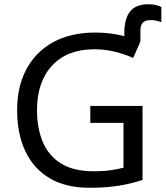

<svg xmlns="http://www.w3.org/2000/svg" viewBox="-20 -878 783 908"><path d="M683 -858Q702 -858 717.5 -854Q733 -850 743 -845V-773Q736 -776 722 -779.5Q708 -783 691 -783Q644 -783 644 -735V-682L610 -604Q572 -621 524.5 -633Q477 -645 426 -645Q298 -645 226.5 -568Q155 -491 155 -357Q155 -272 182.5 -206.5Q210 -141 269 -104.5Q328 -68 424 -68Q471 -68 504 -73Q537 -78 564 -85V-297H407V-377H654V-27Q596 -8 537 1Q478 10 403 10Q292 10 216 -34.5Q140 -79 100.5 -161.5Q61 -244 61 -357Q61 -469 105 -551Q149 -633 231.5 -678.5Q314 -724 431 -724Q503 -724 568 -707V-724Q568 -789 595 -823.5Q622 -858 683 -858Z"/></svg>

Font: Noto IKEA Simplified Chinese
Style: Regular
Weight: 400
Designer: Monotype Design Team
Foundry: Monotype Imaging Inc.
Version: Version 1.100